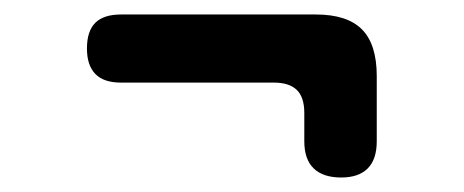

<svg xmlns="http://www.w3.org/2000/svg" viewBox="-20 -422 640 265"><path d="M500 -227Q500 -202 487.5 -189.5Q475 -177 451 -177Q426 -177 413 -189.5Q400 -202 400 -227V-266Q400 -288 389.5 -298Q379 -308 358 -308H147Q123 -308 111.5 -320Q100 -332 100 -355Q100 -379 111.5 -390.5Q123 -402 147 -402H416Q459 -402 479.5 -381.5Q500 -361 500 -317Z"/></svg>

Font: Maple Mono Normal NL Medium
Style: Regular
Weight: 500
Monospace: yes
Designer: subframe7536
Version: Version 7.000